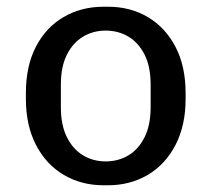

<svg xmlns="http://www.w3.org/2000/svg" viewBox="-20 -541 629 571"><path d="M288 10Q222 10 169.5 -21Q117 -52 87 -110Q57 -168 57 -247V-264Q57 -345 87 -402.5Q117 -460 169.5 -490.5Q222 -521 288 -521H301Q368 -521 420 -490Q472 -459 502 -401.5Q532 -344 532 -264V-247Q532 -168 502 -110Q472 -52 419.5 -21Q367 10 301 10ZM294 -61Q332 -61 362 -79Q392 -97 410 -133Q428 -169 428 -222V-289Q428 -343 410 -378.5Q392 -414 362 -432Q332 -450 294 -450Q257 -450 227 -432Q197 -414 179 -378.5Q161 -343 161 -289V-222Q161 -169 179 -133Q197 -97 227 -79Q257 -61 294 -61Z"/></svg>

Font: Chivo Medium
Style: Regular
Weight: 400
Version: Version 2.002